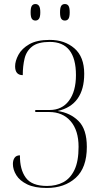

<svg xmlns="http://www.w3.org/2000/svg" viewBox="-20 -923 513 953"><path d="M212 10Q152 10 115 -8Q78 -26 61 -53.5Q44 -81 44 -109Q44 -128 52.5 -140Q61 -152 79 -152Q78 -82 108 -41Q138 0 213 0Q259 0 294 -18.5Q329 -37 349.5 -79.5Q370 -122 370 -194Q370 -276 330.5 -321.5Q291 -367 224 -367H155V-377H226Q288 -377 322.5 -423.5Q357 -470 357 -550Q357 -715 227 -715Q169 -715 140 -692.5Q111 -670 102 -632.5Q93 -595 93 -550Q55 -550 55 -594Q55 -620 71.5 -651Q88 -682 125.5 -703.5Q163 -725 227 -725Q301 -725 349.5 -683Q398 -641 398 -557Q398 -402 266 -372Q329 -363 370 -322Q411 -281 411 -194Q411 -90 355.5 -40Q300 10 212 10ZM302 -821Q290 -821 284 -830Q278 -839 278 -862Q278 -885 284 -894Q290 -903 302 -903Q314 -903 320 -894Q326 -885 326 -862Q326 -839 320 -830Q314 -821 302 -821ZM156 -821Q144 -821 138 -830Q132 -839 132 -862Q132 -885 138 -894Q144 -903 156 -903Q167 -903 173.5 -894Q180 -885 180 -862Q180 -839 173.5 -830Q167 -821 156 -821Z"/></svg>

Font: Noto Serif Display Condensed ExtraLight
Style: Regular
Weight: 200
Width: 3
Designer: Monotype Design Team
Foundry: Monotype Imaging Inc.
Version: Version 2.009